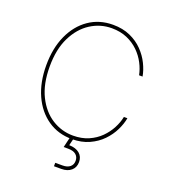

<svg xmlns="http://www.w3.org/2000/svg" viewBox="-165 -857 1046 1180"><g transform="rotate(20 358.0 -266.5)"><path d="M370.6 9.8Q281.2 9.8 213.1 -37.1Q145 -84 106.9 -168Q68.8 -252 68.8 -363.3Q68.8 -475.1 106.9 -559.1Q145 -643.1 213.1 -690.2Q281.2 -737.3 370.6 -737.3Q434.6 -737.3 483.6 -715.3Q532.7 -693.4 567.1 -657.7Q601.6 -622.1 621.8 -580.6Q642.1 -539.1 648.9 -500H626Q618.7 -537.6 599.1 -575.4Q579.6 -613.3 547.6 -644.8Q515.6 -676.3 471.4 -695.6Q427.2 -714.8 370.6 -714.8Q295.9 -714.8 232.4 -674.1Q168.9 -633.3 130.1 -554.9Q91.3 -476.6 91.3 -363.3Q91.3 -249 130.1 -170.9Q168.9 -92.8 232.4 -52.7Q295.9 -12.7 370.6 -12.7Q427.2 -12.7 471.4 -32Q515.6 -51.3 547.4 -83Q579.1 -114.7 598.9 -152.6Q618.7 -190.4 626 -227.5H648.9Q642.1 -189 621.8 -147.5Q601.6 -106 567.1 -70.3Q532.7 -34.7 483.6 -12.5Q434.6 9.8 370.6 9.8ZM325.7 204.1V181.6H373.5Q404.8 181.6 422.1 167.2Q439.5 152.8 439.5 127.4Q439.5 102.5 422.1 87.6Q404.8 72.8 370.1 72.8H341.3L360.8 -9.3H381.8V0L369.6 50.3Q413.1 51.3 437.5 71.8Q461.9 92.3 461.9 127.4Q461.9 162.6 438 183.3Q414.1 204.1 373.5 204.1Z"/></g></svg>

Font: Inter 16pt Thin
Style: Regular
Weight: 250
Version: Version 4.001;git-66647c0bb